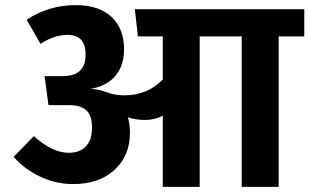

<svg xmlns="http://www.w3.org/2000/svg" viewBox="-20 -729 1207 749"><path d="M1167 -693V-587H1067V0H923V-587H759V0H615V-278Q584 -261 545 -261Q512 -261 479 -271Q487 -242 487 -211Q487 -122 427 -66.5Q367 -11 265 -11Q198 -11 137.5 -39.5Q77 -68 33 -117L112 -198Q183 -133 249 -133Q292 -133 315.5 -158.5Q339 -184 339 -231Q339 -278 317 -298.5Q295 -319 249 -319H169L154 -432H225Q314 -432 314 -516Q314 -593 244 -593Q192 -593 138 -558L84 -652Q170 -709 276 -709Q366 -709 415 -663Q464 -617 464 -537Q464 -474 430.5 -433.5Q397 -393 332 -382Q362 -382 390 -371Q427 -357 464 -357Q556 -357 615 -419V-587H518L506 -693Z"/></svg>

Font: FiraGO
Style: Bold
Weight: 700
Designer: bBox Type
Foundry: bBox Type GmbH
Version: Version 1.001;PS 001.001;hotconv 1.0.88;makeotf.lib2.5.64775